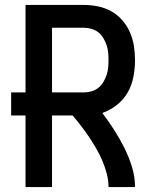

<svg xmlns="http://www.w3.org/2000/svg" viewBox="-20 -755 640 775"><path d="M83 0V-289H25V-382H83V-735H319Q348 -735 376.5 -729Q405 -723 430 -709Q455 -695 474 -673Q493 -651 504.5 -624.5Q516 -598 520.5 -569.5Q525 -541 525 -512Q525 -479 518.5 -445Q512 -411 495.5 -382Q479 -353 452 -331.5Q425 -310 393 -299Q418 -266 440.5 -231Q463 -196 481.5 -159Q500 -122 512.5 -82Q525 -42 525 0H418Q418 -27 411 -54Q404 -81 393 -106.5Q382 -132 368.5 -155.5Q355 -179 339.5 -202Q324 -225 307.5 -246.5Q291 -268 273 -289H190V0ZM319 -382Q334 -382 349.5 -386.5Q365 -391 377 -400.5Q389 -410 397 -423.5Q405 -437 410 -451.5Q415 -466 416.5 -481.5Q418 -497 418 -512Q418 -528 416.5 -543.5Q415 -559 410 -573.5Q405 -588 397 -601.5Q389 -615 377 -624.5Q365 -634 349.5 -638.5Q334 -643 319 -643H190V-382Z"/></svg>

Font: Zed Mono Semibold Extended
Style: Regular
Weight: 600
Width: 7
Monospace: yes
Designer: Belleve Invis
Foundry: Belleve Invis
Version: Version 1.0.0; ttfautohint (v1.8.4)